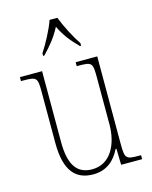

<svg xmlns="http://www.w3.org/2000/svg" viewBox="-116 -842 733 928"><g transform="rotate(-15 250.0 -378.0)"><path d="M148 -619V-606H154C194 -648 218 -677 244 -726C268 -677 291 -648 332 -606H338V-619C312 -657 279 -721 262 -766H223C208 -721 173 -657 148 -619ZM235 10C304 10 345 -30 370 -81H374L376 0H481V-20H470C406 -20 400 -24 400 -99V-536H292V-516H300C371 -516 372 -511 372 -431V-203C372 -104 328 -15 236 -15C155 -15 124 -75 124 -182V-536H13V-516H24C91 -516 96 -511 96 -443V-184C96 -46 146 10 235 10Z"/></g></svg>

Font: Noto Serif Georgian Condensed Thin
Style: Regular
Weight: 100
Width: 3
Designer: Monotype Design Team, Akaki Razmadze
Foundry: Google LLC
Version: Version 2.003